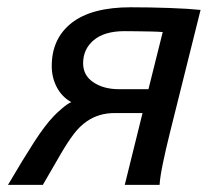

<svg xmlns="http://www.w3.org/2000/svg" viewBox="-20 -518 582 538"><path d="M379.4 -201.2H301.3Q256.8 -201.2 223.6 -178.2Q203.6 -164.6 187 -142.8Q170.4 -121.1 150.4 -86.9Q130.4 -52.7 100.1 0H2.4Q45.4 -73.2 75.9 -120.4Q106.4 -167.5 130.9 -192.9Q139.6 -202.1 154.3 -214.6Q168.9 -227.1 179.7 -231.9Q153.8 -246.1 139.4 -273.2Q125 -300.3 125 -333Q125 -410.2 180.9 -453.9Q236.8 -497.6 346.2 -497.6Q402.3 -497.6 455.8 -495.6Q509.3 -493.7 542 -490.2L456.1 -146Q443.8 -96.7 436 -58.3Q428.2 -20 427.2 0H329.6ZM313 -268.1H396L436 -428.2Q424.8 -429.2 404.1 -429.7Q383.3 -430.2 362.3 -430.4Q341.3 -430.7 329.1 -430.7Q272.5 -430.7 242.7 -405.5Q212.9 -380.4 212.9 -340.8Q212.9 -306.6 241.7 -287.4Q270.5 -268.1 313 -268.1Z"/></svg>

Font: Andika
Style: Italic
Weight: 400
Italic angle: -14°
Designer: Victor Gaultney, Annie Olsen, Julie Remington, Don Collingsworth, Eric Hays, Becca Hirsbrunner
Foundry: SIL International
Version: Version 6.101